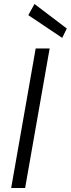

<svg xmlns="http://www.w3.org/2000/svg" viewBox="-20 -943 355 963"><path d="M36 0 159 -700H229L106 0ZM292 -753 122 -867 153 -923 315 -800Z"/></svg>

Font: DM Sans 12pt Light
Style: Italic
Weight: 300
Italic angle: -10°
Version: Version 4.004;gftools[0.9.30]